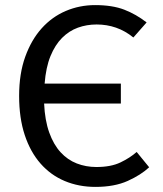

<svg xmlns="http://www.w3.org/2000/svg" viewBox="-20 -721 640 753"><path d="M358 -66Q415 -66 452.5 -84Q490 -102 516 -125L565 -65Q533 -35 481 -11.5Q429 12 354 12Q289 12 234 -11Q179 -34 139 -79.5Q99 -125 77 -191.5Q55 -258 55 -345Q55 -432 79 -498.5Q103 -565 143.5 -610Q184 -655 238 -678Q292 -701 353 -701Q421 -701 467.5 -683Q514 -665 555 -633L503 -574Q471 -600 435 -612.5Q399 -625 359 -625Q320 -625 285.5 -612.5Q251 -600 223.5 -572.5Q196 -545 178 -501Q160 -457 155 -393H454V-315H153Q156 -249 173 -201.5Q190 -154 217.5 -124Q245 -94 281 -80Q317 -66 358 -66Z"/></svg>

Font: Wlorlttqgufhjawjgtejqphaquk
Style: Regular
Weight: 400
Monospace: yes
Designer: Carrois Corporate & Edenspiekermann
Foundry: Carrois Corporate GbR & Edenspiekermann AG
Version: Version 2.001